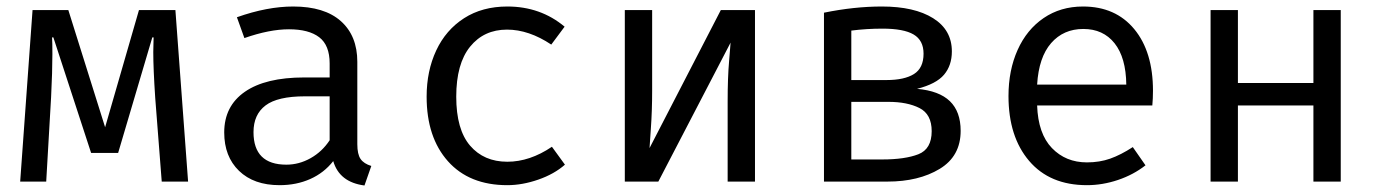

<svg xmlns="http://www.w3.org/2000/svg" viewBox="-20 -558 4240 590"><path d="M558 0H477L457 -257Q451 -347 451 -398L452 -443H448L343 -88H260L144 -443H140Q141 -427 141 -392Q141 -339 137 -259L122 0H42L80 -527H190L303 -167L407 -527H519Z M1121 -48 1100 12Q1023 2 1004 -63Q976 -27 933.5 -8Q891 11 839 11Q760 11 714.5 -33Q669 -77 669 -151Q669 -232 732.5 -276Q796 -320 915 -320H993V-363Q993 -419 961 -443.5Q929 -468 868 -468Q808 -468 731 -441L708 -505Q801 -538 881 -538Q977 -538 1027.5 -493Q1078 -448 1078 -368V-115Q1078 -84 1088 -69.5Q1098 -55 1121 -48ZM993 -127V-262H917Q833 -262 796 -234Q759 -206 759 -152Q759 -52 860 -52Q899 -52 934.5 -72Q970 -92 993 -127Z M1676 -107 1716 -52Q1683 -23 1634 -6Q1585 11 1539 11Q1422 11 1356.5 -62.5Q1291 -136 1291 -261Q1291 -340 1320.5 -403Q1350 -466 1406 -502Q1462 -538 1539 -538Q1641 -538 1715 -476L1674 -421Q1605 -467 1538 -467Q1467 -467 1424.5 -414.5Q1382 -362 1382 -261Q1382 -160 1424.5 -110.5Q1467 -61 1539 -61Q1608 -61 1676 -107Z M2300 0H2216V-246Q2216 -320 2220.5 -371Q2225 -422 2225 -427L2003 0H1900V-527H1984V-280Q1984 -217 1980 -162.5Q1976 -108 1976 -103L2195 -527H2300Z M2932 -156Q2932 -78 2867.5 -39Q2803 0 2707 0H2512V-519Q2605 -538 2690 -538Q2790 -538 2847.5 -502Q2905 -466 2905 -400Q2905 -357 2881 -328.5Q2857 -300 2798 -285Q2866 -279 2899 -247Q2932 -215 2932 -156ZM2596 -464V-312H2704Q2759 -312 2788.5 -330.5Q2818 -349 2818 -393Q2818 -434 2787.5 -452Q2757 -470 2692 -470Q2643 -470 2596 -464ZM2843 -155Q2843 -207 2805.5 -226Q2768 -245 2710 -245H2596V-68H2691Q2761 -68 2802 -84Q2843 -100 2843 -155Z M3320 -59Q3359 -59 3391.5 -70.5Q3424 -82 3461 -106L3500 -50Q3463 -21 3415.5 -5Q3368 11 3320 11Q3206 11 3142.5 -63.5Q3079 -138 3079 -263Q3079 -342 3107 -404.5Q3135 -467 3187 -502.5Q3239 -538 3308 -538Q3408 -538 3465.5 -468.5Q3523 -399 3523 -279Q3523 -256 3521 -234H3167Q3170 -147 3212.5 -103Q3255 -59 3320 -59ZM3167 -298H3441Q3440 -381 3405 -425Q3370 -469 3309 -469Q3248 -469 3210 -425.5Q3172 -382 3167 -298Z M4016 -234H3784V0H3700V-527H3784V-303H4016V-527H4100V0H4016Z"/></svg>

Font: FiraDG Mono
Style: Regular
Weight: 400
Designer: Carrois Corporate & Edenspiekermann AG
Foundry: Carrois Corporate GbR & Edenspiekermann AG
Version: Version 3.206